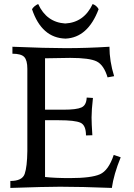

<svg xmlns="http://www.w3.org/2000/svg" viewBox="-20 -923 660 943"><path d="M529.3 0Q379.4 -5.9 275.4 -5.9Q205.1 -5.9 30.8 0V-34.2Q89.4 -34.2 101.3 -69.1Q113.3 -104 114.3 -181.2V-585Q114.3 -627 99.1 -643.1Q84 -659.2 41 -659.2V-693.4Q207 -686.5 302.7 -686.5Q406.7 -686.5 517.6 -693.4Q517.6 -622.6 540.5 -548.8L508.3 -543Q490.2 -603.5 455.3 -621.1Q420.4 -638.7 324.7 -638.7L201.2 -636.7V-384.3H292.5Q356 -384.3 380.1 -395.3Q404.3 -406.2 405.8 -443.8L436.5 -441.9Q429.7 -382.3 429.7 -346.2Q429.7 -317.4 433.6 -258.8L402.3 -257.8Q402.3 -308.1 375.2 -320.3Q348.1 -332.5 269.5 -332.5H201.2V-53.7Q250.5 -48.3 322.8 -48.3Q428.7 -48.3 470.9 -67.1Q513.2 -85.9 538.6 -162.1L572.8 -150.4Q538.6 -66.4 529.3 0ZM302.2 -733.4Q184.6 -736.3 137.2 -877.9Q147.9 -894.5 167.5 -903.3Q208.5 -813.5 300.3 -807.6Q392.6 -812.5 435.1 -903.3Q455.1 -895.5 464.4 -877.9Q411.6 -738.3 302.2 -733.4Z"/></svg>

Font: Almanac
Style: Regular
Weight: 400
Designer: Eden's Almanac
Version: Version 3.501;March 28, 2021;FontCreator 13.0.0.2683 64-bit